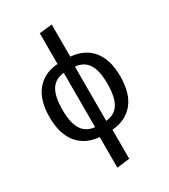

<svg xmlns="http://www.w3.org/2000/svg" viewBox="-228 -856 1035 1174"><g transform="rotate(-30 289.0 -268.5)"><path d="M334 -5V200L244 211V-5Q147 -13 93 -79Q39 -145 39 -263Q39 -384 94 -449.5Q149 -515 244 -521V-738L334 -748V-521Q432 -513 485.5 -447.5Q539 -382 539 -265Q539 -143 484.5 -77.5Q430 -12 334 -5ZM250 -72V-455Q189 -450 159.5 -404Q130 -358 130 -263Q130 -169 160 -123Q190 -77 250 -72ZM448 -265Q448 -359 418 -404Q388 -449 328 -454V-71Q389 -76 418.5 -122.5Q448 -169 448 -265Z"/></g></svg>

Font: Fira Sans Condensed
Style: Regular
Weight: 400
Width: 3
Designer: bBox Type GmbH & Carrois Corporate GbR & Edenspiekermann AG
Foundry: bBox Type GmbH & Carrois Corporate GbR & Edenspiekermann AG
Version: Version 4.301